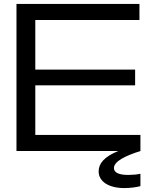

<svg xmlns="http://www.w3.org/2000/svg" viewBox="-20 -770 791 979"><path d="M160 -668H691V-750H64V0H583C512 29 483 63 483 104C483 156 535 189 614 189C646 189 679 184 696 179V116C679 120 654 122 634 122C586 122 561 110 561 87C561 52 621 24 696 0V-82H160V-335H669V-415H160Z"/></svg>

Font: Bounded Light
Style: Regular
Weight: 300
Designer: Vlad Churkin
Version: Version 3.0